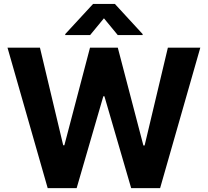

<svg xmlns="http://www.w3.org/2000/svg" viewBox="-20 -974 1076 994"><path d="M226.9 0H376.8L514.9 -475.5H520.6L659.1 0H808.9L1017 -727.3H849.1L728.7 -220.9H722.3L589.8 -727.3H446L313.2 -221.9H307.2L186.8 -727.3H18.8ZM317.8 -792.6H446.7L518.1 -879.3L589.5 -792.6H718.4V-797.6L574.6 -953.8H462L317.8 -797.6Z"/></svg>

Font: GiG Sans
Style: Bold
Weight: 700
Designer: Andreas Faust
Version: Version 1.100;FEAKit 1.0